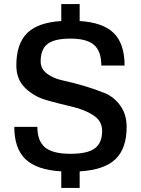

<svg xmlns="http://www.w3.org/2000/svg" viewBox="-20 -820 690 940"><path d="M280 100V19Q160 12 105 -40.5Q50 -93 50 -199H163Q163 -129 201 -98Q239 -67 325 -67Q408 -67 444 -93.5Q480 -120 480 -179Q480 -228 436.5 -256Q393 -284 331.5 -298Q270 -312 208.5 -329.5Q147 -347 103.5 -389Q60 -431 60 -500Q60 -605 112.5 -657.5Q165 -710 280 -717V-800H370V-717Q485 -710 537.5 -657.5Q590 -605 590 -499H476Q476 -569 440.5 -600Q405 -631 325 -631Q247 -631 213 -605Q179 -579 179 -519Q179 -483 210 -459.5Q241 -436 288 -426Q335 -416 389.5 -400Q444 -384 491 -365Q538 -346 569 -303Q600 -260 600 -198Q600 -93 545 -40.5Q490 12 370 19V100Z"/></svg>

Font: Fivo Sans Med
Style: Regular
Weight: 450
Designer: Alexander Slobzheninov
Foundry: Alexander Slobzheninov
Version: 1.0